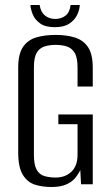

<svg xmlns="http://www.w3.org/2000/svg" viewBox="-20 -739 442 770"><path d="M186 11Q150 11 120 1.5Q90 -8 71.5 -38Q53 -68 53 -128V-467Q53 -523 72.5 -551Q92 -579 125.5 -589Q159 -599 203 -599Q247 -599 280.5 -588.5Q314 -578 333 -550Q352 -522 352 -467V-392H291V-468Q291 -508 279.5 -527Q268 -546 248.5 -552.5Q229 -559 203 -559Q178 -559 158 -552.5Q138 -546 127 -527Q116 -508 116 -468V-118Q116 -78 127 -58.5Q138 -39 158 -33Q178 -27 203 -27Q242 -27 266.5 -50.5Q291 -74 291 -118V-241H214V-280H352V0H305L302 -57Q299 -50 294.5 -43.5Q290 -37 287 -32Q273 -12 248.5 -0.5Q224 11 186 11ZM200 -630Q162 -630 141 -645Q120 -660 111.5 -681Q103 -702 102 -719H139Q143 -691 160 -677Q177 -663 201 -663Q226 -663 243 -676.5Q260 -690 263 -719H300Q299 -699 289 -678.5Q279 -658 257.5 -644Q236 -630 200 -630Z"/></svg>

Font: Alumni Sans
Style: Regular
Weight: 400
Designer: Robert E. Leuschke
Foundry: Robert E. Leuschke
Version: Version 1.018